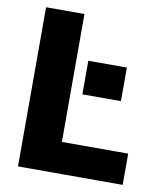

<svg xmlns="http://www.w3.org/2000/svg" viewBox="-82 -795 749 864"><g transform="rotate(10 292.5 -363.5)"><path d="M58.6 0H536.9V-142.8H234V-727.3H58.6ZM287.6 -523.1V-369.7H463.8V-523.1Z"/></g></svg>

Font: TID UI Extra Bold
Style: Regular
Weight: 800
Designer: The TID Project Authors
Foundry: Bakken & Bæck
Version: Version 1.001;hotconv 1.0.109;makeotfexe 2.5.65596